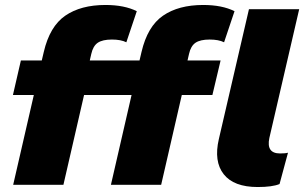

<svg xmlns="http://www.w3.org/2000/svg" viewBox="-20 -743 1223 772"><path d="M867 -500 834 -361H711L628 0H426L509 -361H318L235 0H33L116 -361H32L64 -500H148L156 -534Q180 -637 242.5 -680Q305 -723 404 -723Q480 -723 530 -698L488 -573Q466 -584 430 -584Q392 -584 373 -571Q354 -558 347 -526L341 -500H541L549 -534Q573 -637 635.5 -680Q698 -723 797 -723Q873 -723 923 -698L881 -573Q859 -584 823 -584Q785 -584 766 -571Q747 -558 740 -526L734 -500ZM1063 -188Q1050 -126 1106 -126Q1128 -126 1138 -129L1104 -3Q1075 9 1016 9Q920 9 879.5 -42.5Q839 -94 860 -184L981 -706H1183Z"/></svg>

Font: Elaine Sans ExtraBold
Style: Italic
Weight: 800
Italic angle: -13°
Designer: Wei Huang
Foundry: Wei Huang
Version: Version 2.001;December 24, 2019;FontCreator 12.0.0.2547 64-b